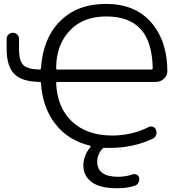

<svg xmlns="http://www.w3.org/2000/svg" viewBox="-20 -783 936 1000"><path d="M525.4 -12.7Q517.6 -13.7 512.7 -7.8Q486.3 22.5 486.3 59.6Q486.3 137.7 595.7 137.7Q635.7 137.7 670.9 125Q681.6 122.1 691.9 127Q702.1 131.8 705.1 143.6Q707 157.2 700.7 168.9Q694.3 180.7 681.6 184.6Q640.6 197.3 593.8 197.3Q591.8 197.3 588.9 197.3Q499 197.3 456.5 164.6Q414.1 131.8 414.1 79.1Q414.1 28.3 450.2 -16.6Q455.1 -22.5 448.2 -24.4Q335.9 -51.8 269.5 -135.7Q202.1 -220.7 193.4 -349.6Q193.4 -356.4 186.5 -356.4Q95.7 -357.4 55.7 -396.5Q14.6 -435.5 14.6 -529.3V-580.1Q14.6 -593.8 23.9 -603Q33.2 -612.3 46.9 -612.3Q60.5 -612.3 69.8 -603Q79.1 -593.8 79.1 -580.1V-530.3Q79.1 -464.8 102.5 -443.4Q125 -421.9 185.5 -420.9Q193.4 -420.9 193.4 -428.7Q204.1 -584 292 -671.9Q381.8 -762.7 532.2 -762.7Q683.6 -762.7 767.6 -666Q851.6 -568.4 851.6 -412.1Q851.6 -389.6 834 -373Q816.4 -356.4 792 -356.4H279.3Q272.5 -356.4 272.5 -348.6Q278.3 -223.6 353.5 -151.4Q431.6 -77.1 564.5 -77.1Q666 -77.1 753.9 -121.1Q764.6 -127 776.9 -122.6Q789.1 -118.2 793 -105.5Q797.9 -92.8 793 -79.6Q788.1 -66.4 775.4 -60.5Q672.9 -12.7 553.7 -12.7Q551.8 -12.7 549.8 -12.7Q534.2 -12.7 525.4 -12.7ZM272.5 -427.7Q272.5 -420.9 279.3 -420.9H767.6Q775.4 -420.9 775.4 -427.7Q775.4 -427.7 775.4 -428.7Q772.5 -563.5 714.8 -628.9Q654.3 -697.3 534.2 -697.3Q413.1 -697.3 344.7 -625Q272.5 -549.8 272.5 -427.7Z"/></svg>

Font: Gen Jyuu Gothic P Normal
Style: Regular
Weight: 300
Designer: [Source Han Sans]
Ryoko NISHIZUKA  (kana & ideographs); Paul D. Hunt (Latin, Greek & Cyrillic); Wenlong ZHANG  (bopomofo
Version: Version 1.002.20150607